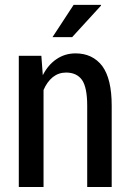

<svg xmlns="http://www.w3.org/2000/svg" viewBox="-20 -753 525 773"><path d="M146.5 -528.3Q147.5 -508.8 152.3 -450.2Q173.8 -492.2 207 -514.6Q241.2 -538.1 284.2 -538.1Q352.5 -538.1 391.6 -487.3Q429.7 -435.5 429.7 -328.1Q429.7 -218.8 429.7 0Q405.3 0 331.1 0Q331.1 -82 331.1 -327.1Q331.1 -400.4 310.5 -430.7Q289.1 -460.9 246.1 -460.9Q215.8 -460.9 192.4 -442.4Q168.9 -422.9 155.3 -390.6Q155.3 -260.7 155.3 0Q129.9 0 55.7 0Q55.7 -20.5 55.7 -51.8Q55.7 -145.5 55.7 -331.1Q55.7 -379.9 55.7 -528.3Q78.1 -528.3 146.5 -528.3ZM276.4 -733.4Q303.7 -733.4 386.7 -733.4Q386.7 -732.4 386.7 -730.5Q358.4 -699.2 270.5 -603.5Q251 -603.5 191.4 -603.5Q212.9 -635.7 276.4 -733.4Z"/></svg>

Font: Noto Sans Hebrew DECATHLON 
Style: Regular
Weight: 400
Designer: Monotype Design team
Version: Version 1.03 uh